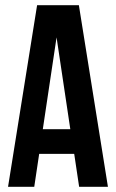

<svg xmlns="http://www.w3.org/2000/svg" viewBox="-20 -720 447 740"><path d="M396 0H285L266 -127H131L112 0H11L123 -700H284ZM145 -222H251L198 -576Z"/></svg>

Font: BebasNeueW03-Regular
Style: Regular
Weight: 400
Designer: Ryoichi Tsunekawa
Foundry: Ryoichi Tsunekawa
Version: Version 1.30